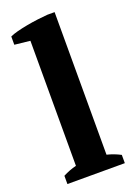

<svg xmlns="http://www.w3.org/2000/svg" viewBox="-132 -725 542 778"><g transform="rotate(-20 139.0 -336.0)"><path d="M266.6 0H19V-35.6Q46.9 -50.3 76.7 -57.6V-596.7L9.8 -604V-639.6Q22 -645.5 42.5 -650.9Q63 -656.2 86.7 -660.6Q110.4 -665 134.3 -668Q158.2 -670.9 177.2 -672.4H208.5V-57.6Q238.8 -50.3 266.6 -35.6Z"/></g></svg>

Font: PT Astra Serif
Style: Bold
Weight: 700
Designer: A.Korolkova, I. Chaeva
Foundry: ParaType Ltd
Version: Version 1.002